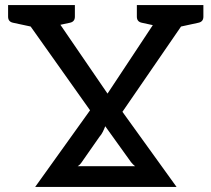

<svg xmlns="http://www.w3.org/2000/svg" viewBox="-20 -739 836 759"><path d="M119 0 336 -303 41 -719H147Q159 -719 164.5 -715Q170 -711 177 -702L405 -369L626 -703Q631 -711 636.5 -715Q642 -719 650 -719H754L464 -297L678 0ZM287 -82H514Q505 -89 498 -98L396 -240Q392 -229 386.5 -218Q381 -207 373 -198L301 -95Q299 -92 295.5 -88.5Q292 -85 287 -82ZM608 -688V-719H683V-688ZM119 -692V-719H194V-692ZM622 -719 610 -634 541 -649Q531 -651 526 -657Q521 -663 521 -673V-719ZM784 -719V-673Q784 -663 779 -657Q774 -651 764 -649L695 -634L683 -719ZM113 -719 102 -634 32 -649Q22 -651 17 -657Q12 -663 12 -673V-719ZM276 -719V-673Q276 -663 271 -657Q266 -651 256 -649L186 -634L175 -719Z"/></svg>

Font: Aleo Medium
Style: Regular
Weight: 500
Designer: Alessio Laiso
Foundry: Alessio Laiso
Version: Version 2.001;gftools[0.9.29]